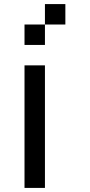

<svg xmlns="http://www.w3.org/2000/svg" viewBox="-20 -920 440 940"><path d="M100 0V-600H200V0ZM100 -700V-800H200V-700ZM200 -800V-900H300V-800Z"/></svg>

Font: Galmuri9 Regular
Style: Regular
Weight: 400
Designer: Lee Minseo (quiple)
Version: Version 2.399;hotconv 1.1.1;makeotfexe 2.6.0 DEVELOPMENT